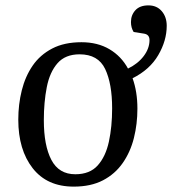

<svg xmlns="http://www.w3.org/2000/svg" viewBox="-20 -680 640 714"><path d="M254 14Q155 14 101.5 -54.5Q48 -123 48 -235Q48 -292 61 -344Q74 -396 101.5 -436Q129 -476 174 -499.5Q219 -523 283 -523Q343 -523 387 -497Q431 -471 456 -425Q493 -443 514.5 -471.5Q536 -500 536 -531Q536 -552 515 -555L477 -561Q467 -577 467 -598Q467 -624 483.5 -642Q500 -660 532 -660Q563 -660 581.5 -638.5Q600 -617 600 -584Q600 -529 568.5 -475Q537 -421 473 -389Q491 -339 491 -276Q491 -219 478 -167Q465 -115 436.5 -74Q408 -33 363 -9.5Q318 14 254 14ZM260 -32Q314 -32 343.5 -65Q373 -98 385 -153.5Q397 -209 397 -277Q397 -369 371 -423.5Q345 -478 276 -478Q223 -478 194 -445Q165 -412 154 -356Q143 -300 143 -233Q143 -139 171 -85.5Q199 -32 260 -32Z"/></svg>

Font: Literata 36pt
Style: Italic
Weight: 400
Italic angle: -2°
Designer: Latin by Veronika Burian and Jose Scaglione. Greek by Irene Vlachou. Cyrillic by Vera Evstafieva
Foundry: TypeTogether
Version: Version 3.002